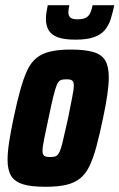

<svg xmlns="http://www.w3.org/2000/svg" viewBox="-20 -708 458 736"><path d="M155 8Q100 8 68.5 -1.5Q37 -11 23 -33.5Q9 -56 9 -95Q9 -124 15 -163.5Q21 -203 32 -255Q45 -317 57.5 -362Q70 -407 84 -437.5Q98 -468 119.5 -485.5Q141 -503 173 -510.5Q205 -518 251 -518Q306 -518 338 -508.5Q370 -499 383.5 -476Q397 -453 397 -412Q397 -384 391.5 -345.5Q386 -307 375 -255Q362 -193 350 -148Q338 -103 323.5 -72.5Q309 -42 287.5 -24.5Q266 -7 234 0.5Q202 8 155 8ZM172 -106Q183 -106 190.5 -108Q198 -110 203.5 -117.5Q209 -125 214 -141Q219 -157 225 -185Q231 -213 241 -255Q251 -307 257 -336.5Q263 -366 263 -380Q263 -391 259.5 -396Q256 -401 250 -402.5Q244 -404 234 -404Q220 -404 212 -400.5Q204 -397 198 -383Q192 -369 184.5 -338.5Q177 -308 166 -255Q155 -203 149 -174Q143 -145 143 -130Q143 -119 146.5 -114Q150 -109 156.5 -107.5Q163 -106 172 -106ZM270 -556Q225 -556 200.5 -565.5Q176 -575 166 -593Q156 -611 156 -635Q156 -646 158 -660Q160 -674 163 -688H246Q244 -680 243 -673Q242 -666 242 -660Q242 -649 249 -641.5Q256 -634 278 -634Q300 -634 311 -641Q322 -648 327 -660.5Q332 -673 335 -688H418Q412 -659 404.5 -635Q397 -611 382 -593Q367 -575 340 -565.5Q313 -556 270 -556Z"/></svg>

Font: Saira Condensed ExtraBold
Style: Italic
Weight: 800
Width: 3
Italic angle: -12°
Designer: Hector Gatti with collaboration of the Omnibus-Type team
Foundry: Omnibus-Type
Version: Version 1.101